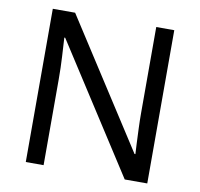

<svg xmlns="http://www.w3.org/2000/svg" viewBox="-79 -798 919 881"><g transform="rotate(10 380.0 -357.0)"><path d="M663 0H558L176 -593H172Q174 -558 177 -506Q180 -454 180 -399V0H97V-714H201L582 -123H586Q585 -139 583.5 -171Q582 -203 580.5 -241Q579 -279 579 -311V-714H663Z"/></g></svg>

Font: Noto IKEA Arabic
Style: Regular
Weight: 400
Designer: Monotype Design Team
Foundry: Monotype Imaging Inc.
Version: Version 1.200